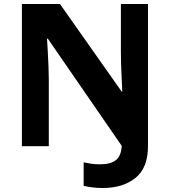

<svg xmlns="http://www.w3.org/2000/svg" viewBox="-20 -734 853 964"><path d="M496 210Q465 210 441 206.5Q417 203 400 199V81Q418 85 438 88Q458 91 481 91Q537 91 563 69Q589 47 591 -2L220 -540H216Q218 -512 220 -474.5Q222 -437 223.5 -400Q225 -363 225 -336V0H90V-714H281L591 -274H594Q593 -302 591 -338.5Q589 -375 588 -411Q587 -447 587 -471V-714H723V0Q723 109 660 159.5Q597 210 496 210Z"/></svg>

Font: Noto Sans Kayah Li
Style: Bold
Weight: 700
Designer: Monotype Design Team, Sérgio Martins
Foundry: Monotype Imaging Inc.
Version: Version 2.002; ttfautohint (v1.8.4.7-5d5b)